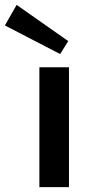

<svg xmlns="http://www.w3.org/2000/svg" viewBox="-74 -765 358 785"><path d="M172 -544 -54 -661 -6 -745 205 -597ZM87 0V-490H208V0Z"/></svg>

Font: Taylor Sans Upright Semi Bold
Style: Regular
Weight: 600
Italic angle: -8°
Designer: Natanael Gama
Version: Version 1.001 September 8, 2015